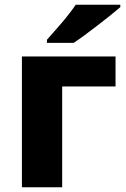

<svg xmlns="http://www.w3.org/2000/svg" viewBox="-20 -786 529 806"><path d="M465 -549V-423H241V0H72V-549ZM485 -756Q469 -742 444 -722Q419 -702 390.5 -680Q362 -658 335.5 -638.5Q309 -619 289 -606H177V-619Q193 -638 216 -663.5Q239 -689 261 -716.5Q283 -744 298 -766H485Z"/></svg>

Font: Noto Sans ExtraBold
Style: Regular
Weight: 800
Designer: Monotype Design Team
Foundry: Monotype Imaging Inc.
Version: Version 2.007